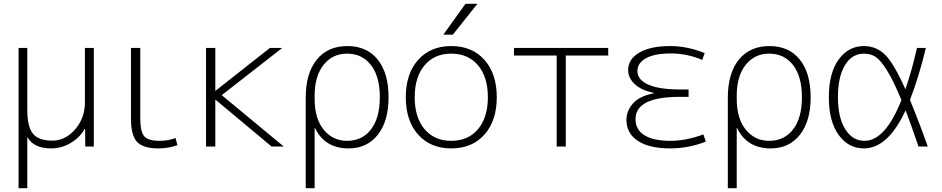

<svg xmlns="http://www.w3.org/2000/svg" viewBox="-20 -773 4968 1013"><path d="M428 -520H475V0H430L429 -93H427Q400 -46 352 -18Q304 10 250 10Q158 10 124 -50V220H78V-520H124V-193Q124 -104 154 -67.5Q184 -31 256 -31Q325 -31 376.5 -90.5Q428 -150 428 -233Z M720 -520V-153Q720 -78 741 -54Q762 -30 821 -30Q869 -30 906 -45L916 -7Q868 10 816 10Q735 10 703 -24.5Q671 -59 671 -147V-520Z M1117 -294 1404 -520H1469L1150 -271L1477 0H1413L1117 -247H1116V0H1067V-520H1116V-294Z M1811 -490Q1734 -490 1687 -430.5Q1640 -371 1640 -268V-252Q1640 -147 1688 -88.5Q1736 -30 1811 -30Q1891 -30 1937.5 -90.5Q1984 -151 1984 -260Q1984 -369 1937.5 -429.5Q1891 -490 1811 -490ZM2030 -260Q2030 -133 1973 -61.5Q1916 10 1820 10Q1693 10 1642 -98H1640V220H1593V-257Q1593 -386 1651 -458Q1709 -530 1813 -530Q1915 -530 1972.5 -459Q2030 -388 2030 -260Z M2369 -590H2319L2436 -753H2499ZM2186 -63Q2121 -136 2121 -260Q2121 -384 2186 -457Q2251 -530 2361 -530Q2471 -530 2536 -457Q2601 -384 2601 -260Q2601 -136 2536 -63Q2471 10 2361 10Q2251 10 2186 -63ZM2220 -91.5Q2272 -30 2361 -30Q2450 -30 2502 -91.5Q2554 -153 2554 -260Q2554 -367 2502 -428.5Q2450 -490 2361 -490Q2272 -490 2220 -428.5Q2168 -367 2168 -260Q2168 -153 2220 -91.5Z M2965 -480V0H2917V-480H2692V-520H3189V-480Z M3430 -281V-283Q3362 -297 3328 -330Q3294 -363 3294 -403Q3294 -461 3353 -495.5Q3412 -530 3516 -530Q3606 -530 3698 -493L3685 -457Q3605 -491 3519 -491Q3434 -491 3388.5 -466Q3343 -441 3343 -398Q3343 -352 3400.5 -326.5Q3458 -301 3566 -301H3613V-262H3566Q3333 -262 3333 -144Q3333 -89 3380 -59.5Q3427 -30 3517 -30Q3601 -30 3691 -64L3704 -26Q3613 10 3516 10Q3405 10 3345 -30Q3285 -70 3285 -140Q3285 -187 3319 -226.5Q3353 -266 3430 -281Z M4038 -490Q3961 -490 3914 -430.5Q3867 -371 3867 -268V-252Q3867 -147 3915 -88.5Q3963 -30 4038 -30Q4118 -30 4164.5 -90.5Q4211 -151 4211 -260Q4211 -369 4164.5 -429.5Q4118 -490 4038 -490ZM4257 -260Q4257 -133 4200 -61.5Q4143 10 4047 10Q3920 10 3869 -98H3867V220H3820V-257Q3820 -386 3878 -458Q3936 -530 4040 -530Q4142 -530 4199.5 -459Q4257 -388 4257 -260Z M4781 -246Q4833 -119 4875 0H4826Q4784 -123 4758 -191Q4665 10 4538 10Q4456 10 4404.5 -61.5Q4353 -133 4353 -260Q4353 -387 4404.5 -458.5Q4456 -530 4538 -530Q4602 -530 4648.5 -485.5Q4695 -441 4757 -302Q4791 -401 4818 -520H4865Q4828 -367 4781 -246ZM4736 -245Q4694 -347 4659.5 -402Q4625 -457 4599 -473.5Q4573 -490 4538 -490Q4475 -490 4438 -429Q4401 -368 4401 -260Q4401 -153 4439.5 -91.5Q4478 -30 4541 -30Q4651 -30 4736 -245Z"/></svg>

Font: Mplus 1p Light
Style: Regular
Weight: 300
Version: Version 1.061